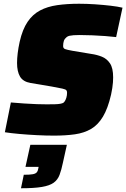

<svg xmlns="http://www.w3.org/2000/svg" viewBox="-20 -716 674 1025"><path d="M268 8Q225 8 176 5.5Q127 3 82.5 -1Q38 -5 6 -10L38 -169Q74 -166 109.5 -163.5Q145 -161 176 -160Q207 -159 229 -159Q256 -159 273.5 -159.5Q291 -160 301.5 -162Q312 -164 318 -167Q321 -169 324 -173Q327 -177 329.5 -182Q332 -187 334 -193.5Q336 -200 337 -207Q338 -214 338 -221Q338 -230 334 -234.5Q330 -239 313 -243Q296 -247 256 -254L143 -273Q103 -280 87 -307Q71 -334 71 -380Q71 -404 74.5 -432.5Q78 -461 85 -493Q100 -559 127 -599Q154 -639 193.5 -660Q233 -681 285.5 -688.5Q338 -696 402 -696Q444 -696 488 -693Q532 -690 570.5 -685.5Q609 -681 634 -675L600 -518Q576 -521 542.5 -523.5Q509 -526 473 -527.5Q437 -529 405 -529Q386 -529 373 -528Q360 -527 351 -525Q342 -523 336 -518Q331 -514 327 -509Q323 -504 321 -498Q319 -492 318 -485Q317 -478 317 -470Q317 -458 327.5 -454Q338 -450 366 -445L468 -428Q497 -424 523.5 -413.5Q550 -403 567 -378Q584 -353 584 -303Q584 -291 583 -276.5Q582 -262 579.5 -246Q577 -230 573 -211Q556 -137 529.5 -93Q503 -49 466 -27.5Q429 -6 380 1Q331 8 268 8ZM92 289 107 217Q140 217 155.5 214Q171 211 177 203Q183 195 185 181L186 175H116L142 57H337L316 152Q308 191 298 217.5Q288 244 266.5 259.5Q245 275 203.5 282Q162 289 92 289Z"/></svg>

Font: Saira Thin Black
Style: Italic
Weight: 900
Italic angle: -12°
Version: Version 1.101